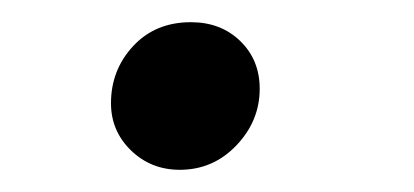

<svg xmlns="http://www.w3.org/2000/svg" viewBox="-20 -383 373 173"><path d="M80 -290Q80 -320 100 -341.5Q120 -363 152 -363Q179 -363 196.5 -346Q214 -329 214 -303Q214 -274 193 -252Q172 -230 142 -230Q116 -230 98 -247.5Q80 -265 80 -290Z"/></svg>

Font: Lemonada Light
Style: Regular
Weight: 300
Designer: Mohamed Gaber (Arabic) Eduardo Tunni (Latin)
Foundry: Kief Type Foundry
Version: Version 3.006